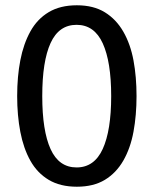

<svg xmlns="http://www.w3.org/2000/svg" viewBox="-20 -700 582 727"><path d="M497 -336Q497 -264 485.5 -201.5Q474 -139 447 -92Q420 -45 377 -19Q334 7 271 7Q208 7 164.5 -19Q121 -45 95 -91.5Q69 -138 57 -200.5Q45 -263 45 -336Q45 -410 57 -472Q69 -534 95 -581Q121 -628 164.5 -654Q208 -680 271 -680Q334 -680 377 -653.5Q420 -627 447 -580Q474 -533 485.5 -471Q497 -409 497 -336ZM401 -336Q401 -466 369 -536Q337 -606 270 -606Q203 -606 171.5 -537Q140 -468 140 -336Q140 -205 171.5 -135.5Q203 -66 270 -66Q337 -66 369 -136Q401 -206 401 -336Z"/></svg>

Font: Glory Thin Medium
Style: Regular
Weight: 500
Version: Version 1.011